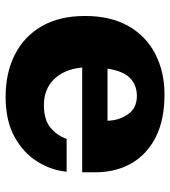

<svg xmlns="http://www.w3.org/2000/svg" viewBox="18 -598 592 667"><g transform="rotate(90 313.5 -264.0)"><path d="M315 12Q233 12 169.5 -20Q106 -52 70.5 -113.5Q35 -175 35 -264Q35 -353 70 -414.5Q105 -476 167 -508Q229 -540 308 -540Q396 -540 456 -509.5Q516 -479 547 -425Q578 -371 578 -299V-254H214Q220 -192 254.5 -156.5Q289 -121 345 -121Q395 -121 422.5 -143.5Q450 -166 462 -200H576Q571 -147 541 -98.5Q511 -50 455 -19Q399 12 315 12ZM399 -342Q398 -382 376.5 -413Q355 -444 313 -444Q275 -444 250.5 -420Q226 -396 218 -342Z"/></g></svg>

Font: Montagu Slab 16pt
Style: Bold
Weight: 700
Designer: Florian Karsten
Foundry: Florian Karsten
Version: Version 1.000; ttfautohint (v1.8.3)